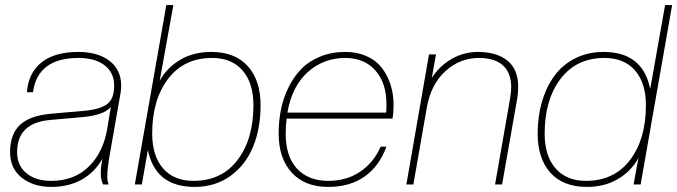

<svg xmlns="http://www.w3.org/2000/svg" viewBox="-20 -732 2687 762"><path d="M183.1 9.8Q112.3 9.8 66.2 -26.9Q20 -63.5 20 -127.9Q20 -199.2 59.3 -236.3Q98.6 -273.4 184.1 -280.8L311 -292Q373.5 -296.9 403.3 -317.4Q433.1 -337.9 433.1 -392.1Q433.1 -443.4 395.3 -472.7Q357.4 -502 291 -502Q129.9 -502 110.8 -366.2H86.9Q92.3 -441.9 144.3 -483.9Q196.3 -525.9 291 -525.9Q368.2 -525.9 414.6 -490.5Q460.9 -455.1 460.9 -392.1Q460.9 -379.9 459 -366.2L418 -131.8Q405.8 -64.9 405.8 -33.2Q405.8 -12.7 411.1 0H389.2Q379.9 -16.6 379.9 -44.9Q379.9 -67.9 386.2 -102.1Q356.4 -48.3 304.7 -19.3Q252.9 9.8 183.1 9.8ZM183.1 -14.2Q274.4 -14.2 332.3 -70.8Q390.1 -127.4 405.8 -222.2L419.9 -307.1Q391.1 -274.4 306.2 -267.1L179.2 -255.9Q47.9 -244.6 47.9 -127.9Q47.9 -75.2 84.7 -44.7Q121.6 -14.2 183.1 -14.2Z M752 9.8Q596.2 9.8 566.9 -137.2L543 0H515.1L640.1 -711.9H668L613.8 -411.1Q642.1 -463.4 695.1 -494.6Q748 -525.9 817.9 -525.9Q912.6 -525.9 963.4 -469.5Q1014.2 -413.1 1014.2 -314Q1014.2 -222.7 984.6 -150.1Q955.1 -77.6 894.8 -33.9Q834.5 9.8 752 9.8ZM748 -14.2Q859.9 -14.2 922.9 -97.2Q985.8 -180.2 985.8 -314Q985.8 -402.8 942.6 -452.4Q899.4 -502 821.8 -502Q710 -502 647 -418.9Q584 -335.9 584 -202.1Q584 -113.3 627.2 -63.7Q670.4 -14.2 748 -14.2Z M1282.7 9.8Q1189.5 9.8 1137.7 -47.1Q1085.9 -104 1085.9 -202.1Q1085.9 -252 1095.2 -297.9Q1104.5 -343.8 1125.2 -385.7Q1146 -427.7 1176 -458.5Q1206.1 -489.3 1251 -507.6Q1295.9 -525.9 1350.6 -525.9Q1394 -525.9 1428.2 -512Q1462.4 -498 1483.4 -476.3Q1504.4 -454.6 1518.1 -425.5Q1531.7 -396.5 1536.9 -369.1Q1542 -341.8 1542 -314Q1542 -283.2 1537.6 -261.2H1117.7Q1113.8 -233.4 1113.8 -202.1Q1113.8 -110.8 1158.9 -62.5Q1204.1 -14.2 1282.7 -14.2Q1356 -14.2 1409.7 -50.8Q1463.4 -87.4 1490.7 -149.9H1513.7Q1485.8 -73.2 1427.5 -31.7Q1369.1 9.8 1282.7 9.8ZM1350.6 -502Q1264.6 -502 1201.9 -446.3Q1139.2 -390.6 1120.6 -285.2H1512.7Q1513.7 -297.4 1513.7 -318.8Q1513.7 -402.8 1469.7 -452.4Q1425.8 -502 1350.6 -502Z M1972.7 0H1944.8L2004.4 -340.8Q2008.8 -366.2 2008.8 -387.2Q2008.3 -443.8 1975.6 -472.9Q1942.9 -502 1880.9 -502Q1805.2 -502 1747.6 -449.5Q1689.9 -397 1673.8 -304.2L1620.6 0H1592.8L1682.6 -516.1H1710.4L1693.8 -422.9Q1725.6 -471.7 1773.7 -498.8Q1821.8 -525.9 1876.5 -525.9Q1952.1 -525.9 1994.4 -491Q2036.6 -456.1 2036.6 -387.2Q2036.6 -362.3 2032.7 -340.8Z M2309.6 9.8Q2214.8 9.8 2164.3 -46.6Q2113.8 -103 2113.8 -202.1Q2113.8 -270 2131.1 -328.9Q2148.4 -387.7 2180.7 -431.6Q2212.9 -475.6 2263.2 -500.7Q2313.5 -525.9 2375.5 -525.9Q2531.2 -525.9 2560.5 -378.9L2619.6 -711.9H2647.5L2522.5 0H2494.6L2513.7 -105Q2485.4 -52.7 2432.4 -21.5Q2379.4 9.8 2309.6 9.8ZM2305.7 -14.2Q2417.5 -14.2 2480.5 -97.2Q2543.5 -180.2 2543.5 -314Q2543.5 -402.8 2500.2 -452.4Q2457 -502 2379.4 -502Q2267.6 -502 2204.6 -418.9Q2141.6 -335.9 2141.6 -202.1Q2141.6 -113.3 2184.8 -63.7Q2228 -14.2 2305.7 -14.2Z"/></svg>

Font: Creato Display Thin
Style: Italic
Weight: 265
Italic angle: -10°
Version: Version 1.000